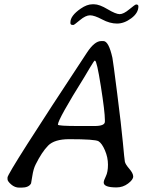

<svg xmlns="http://www.w3.org/2000/svg" viewBox="-20 -881 707 884"><path d="M462.9 -320.8V-329.1Q462.9 -366.7 444.3 -484.1Q425.8 -601.6 417.5 -601.6H415.5Q413.6 -601.6 394 -569.3L369.1 -527.3Q246.6 -331.1 246.6 -307.1Q246.6 -300.8 343.3 -300.8H415Q462.9 -300.8 462.9 -320.8ZM405.8 -861.3H413.1Q437.5 -861.3 475.3 -838.6Q513.2 -815.9 531 -815.9Q548.8 -815.9 575.4 -838.1Q602.1 -860.4 606.9 -860.4Q617.2 -860.4 617.2 -851.6Q617.2 -821.3 584.5 -796.9Q551.8 -772.5 518.8 -772.5Q485.8 -772.5 450.2 -791.5Q414.6 -810.5 394.5 -810.5Q374.5 -810.5 347.9 -788.3Q321.3 -766.1 318.4 -766.1H314.9Q304.2 -766.1 304.2 -774.9V-778.3Q304.2 -808.6 351.6 -841.3Q380.4 -861.3 405.8 -861.3ZM445.8 -691.9H456.1Q480.5 -691.9 497.6 -614.7Q500.5 -601.1 519.5 -451.4Q538.6 -301.8 545.7 -225.1Q552.7 -148.4 554.9 -136.7Q557.1 -125 575.2 -104Q593.3 -83 593.3 -68.4Q593.3 -53.7 569.6 -35.9Q545.9 -18.1 516.6 -18.1Q457.5 -18.1 457.5 -40.5Q457.5 -49.8 467.3 -69.3Q477.1 -88.9 477.1 -122.8Q477.1 -156.7 463.1 -189Q449.2 -221.2 433.6 -230.7Q418 -240.2 298.8 -240.2Q230.5 -240.2 201.4 -210.4Q172.4 -180.7 144 -123.5Q133.8 -103.5 128.9 -71.3Q124 -39.1 123 -36.6Q112.8 -17.1 78.6 -17.1H68.8Q48.3 -17.1 31.5 -31.7Q14.6 -46.4 14.6 -55.7V-64Q14.6 -84.5 380.9 -639.6Q415.5 -691.9 445.8 -691.9Z"/></svg>

Font: Averia Libre Light
Style: Italic
Weight: 300
Italic angle: -8.5°
Version: Version 1.002